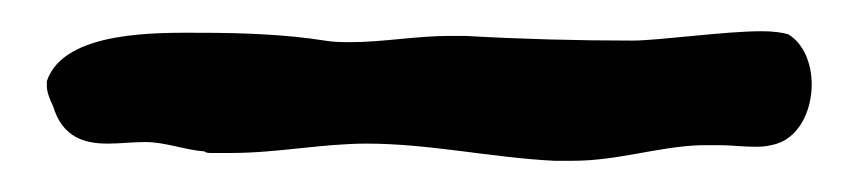

<svg xmlns="http://www.w3.org/2000/svg" viewBox="-20 34 550 123"><path d="M188 60C163 56 134 55 109 55C83 55 21 53 10 86V89C10 93 12 98 14 102C20 122 34 126 49 126C57 126 65 125 73 125C86 125 98 130 111 131C112 132 114 132 115 132H128C158 132 186 126 215 126C255 126 295 135 335 137H347C376 137 401 128 429 127H441C448 127 456 128 463 128C467 128 470 128 474 127C491 124 500 106 500 88C500 75 495 62 485 56C482 55 476 54 468 54C444 54 402 60 385 60C349 60 313 59 278 57H268C247 57 225 61 205 61C199 61 194 61 188 60Z"/></svg>

Font: Ancial
Style: Regular
Weight: 400
Designer: Daytona Mess (Anne-Dauphine Borione)
Foundry: Daytona Mess (Anne-Dauphine Borione)
Version: Version 1.000;Glyphs 3.2 (3192)